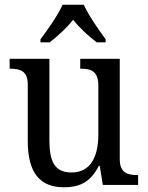

<svg xmlns="http://www.w3.org/2000/svg" viewBox="-20 -786 629 816"><path d="M152 -619V-606H191C225 -632 263 -667 291 -702C318 -667 357 -632 391 -606H429V-619C401 -657 356 -721 336 -766H246C226 -721 181 -657 152 -619ZM252 10C313 10 363 -8 400 -81H404L417 0H567V-42H564C524 -42 489 -50 489 -109V-536H321V-494H324C365 -494 398 -485 398 -422V-216C398 -118 364 -53 284 -53C211 -53 190 -101 190 -190V-536H21V-494H24C65 -494 98 -485 98 -427V-186C98 -49 152 10 252 10Z"/></svg>

Font: Noto Serif Lao SemiCondensed
Style: Regular
Weight: 400
Width: 4
Designer: Monotype Design Team
Foundry: Monotype Imaging Inc.
Version: Version 2.003